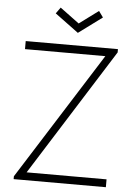

<svg xmlns="http://www.w3.org/2000/svg" viewBox="-62 -993 729 1039"><g transform="rotate(5 302.5 -473.5)"><path d="M225 -946.9 329.2 -869.8 433.3 -946.9 457.3 -913.5 329.2 -818.8 201 -913.5ZM118.8 -42.7 553.1 -732.3V-750H52.1V-706.2H488.5L52.1 -15.6V0H553.1V-42.7Z"/></g></svg>

Font: Manrope3 Thin
Style: Regular
Weight: 100
Width: 4
Designer: Mikhail Sharanda
Foundry: Mikhail Sharanda
Version: Version 3.000;PS 003.000;hotconv 1.0.88;makeotf.lib2.5.64775